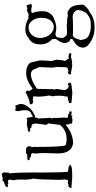

<svg xmlns="http://www.w3.org/2000/svg" viewBox="531 -1374 1109 2211"><g transform="rotate(-90 1085.5 -268.5)"><path d="M155 9Q280 8 281 -7Q297 -11 297 -15Q297 -18 286.5 -21.5Q276 -25 268 -33Q227 -36 218.5 -40Q210 -44 210 -56L212 -69Q206 -75 204 -341L205 -438Q205 -636 194 -716Q205 -722 205 -731Q205 -737 201 -743Q206 -762 206 -773Q206 -786 199 -787Q198 -803 190 -803L181 -802Q167 -802 138 -791Q126 -795 118 -795L111 -794Q104 -780 99 -780H98Q50 -762 44.5 -757.5Q39 -753 39 -741V-738Q39 -730 45 -730L72 -735V-734Q72 -726 79 -726Q84 -726 94 -731L101 -732Q118 -732 122 -714L123 -715V-712Q123 -702 115 -660Q124 -641 124 -588Q124 -562 122 -527Q125 -460 135 -440Q127 -398 125 -340Q122 -170 120 -136Q124 -101 124 -80Q124 -56 119 -50Q117 -39 105 -39Q96 -39 83 -44Q72 -35 60 -35H58Q36 -35 36 -28Q36 -25 39 -21H36Q25 -21 25 -14L26 -9Q30 2 32 2L33 1Q33 0 39 0Q60 0 155 9Z M542 19Q642 16 726 -45Q752 -64 754 -67Q755 -67 763 -22L761 -24L771 -17Q766 -9 766 -3Q766 11 811 11H821Q833 4 840 4Q848 4 852 12Q860 12 861 -4Q887 2 899 2Q910 2 910 -5Q910 -11 904 -19L913 -17L902 -26L901 -25Q901 -24 899 -24L894 -25Q873 -29 873 -34L875 -38Q875 -40 873 -40L865 -38Q841 -40 839 -44Q834 -49 834 -60Q834 -68 837 -81L832 -186Q834 -190 834 -197Q834 -210 826 -232Q836 -238 836 -249Q836 -256 832 -265Q830 -354 826 -380Q840 -409 840 -420V-421H846Q857 -421 862 -416L865 -429V-427Q925 -446 967 -508Q994 -548 994 -581Q994 -599 986 -615Q977 -647 970.5 -646.5Q964 -646 942 -641Q933 -648 927 -648Q911 -648 911 -615Q911 -600 918 -584Q922 -562 922 -540Q922 -526 918.5 -501Q915 -476 871 -458Q854 -446 848 -446Q846 -446 844 -449.5Q842 -453 838 -489Q841 -492 841 -493Q841 -495 838 -495Q832 -511 829 -511L827 -510L828 -514Q828 -517 825 -517Q821 -517 810 -509Q800 -512 748 -514L751 -520L746 -512Q705 -501 694 -501H675L681 -498L676 -492L675 -483Q675 -475 680 -475L684 -476Q690 -478 697 -478Q703 -478 710 -476Q711 -476 723 -466L720 -468Q720 -466 723 -460L736 -461Q751 -461 756 -452H757Q763 -452 769 -410Q766 -398 754 -296L756 -284Q756 -282 755 -281Q766 -280 770 -266Q757 -156 753.5 -138.5Q750 -121 742 -121L739 -122L734 -111L735 -110Q736 -110 741 -117Q685 -64 623 -58Q605 -56 589 -56Q548 -56 516 -69Q509 -94 504 -173.5Q499 -253 499 -414Q501 -420 501 -426Q501 -436 495 -444Q508 -480 508 -492Q508 -495 506 -499.5Q504 -504 496 -510Q491 -513 491 -517L492 -520Q476 -523 448 -523L416 -522Q421 -514 421 -512V-511H420Q345 -508 345 -503Q345 -500 350 -494V-487L342 -484Q342 -483 348.5 -482.5Q355 -482 382 -479Q380 -476 380 -473Q380 -467 398 -467Q403 -465 407 -465Q411 -465 413 -467Q429 -450 429 -441L428 -437Q423 -429 423 -409Q423 -391 427 -365L429 -329Q424 -212 424 -157Q424 2 542 19Z M1445 10Q1449 4 1456 4Q1462 4 1472 9Q1532 -4 1538 -6Q1558 -2 1563 -2Q1565 -2 1565 -3Q1567 -1 1570 -1Q1574 -1 1578 -10V-8L1581 -13Q1571 -27 1571 -29V-30L1554 -29Q1549 -36 1543 -36Q1536 -36 1528 -29Q1509 -31 1509 -46V-49H1508Q1503 -49 1488 -78Q1501 -102 1503 -175Q1498 -200 1488 -226Q1495 -304 1495 -347Q1495 -380 1487.5 -401Q1480 -422 1471 -472Q1431 -522 1353 -522Q1274 -522 1189 -461Q1179 -449 1173 -449Q1172 -449 1167.5 -449.5Q1163 -450 1142 -487L1152 -488Q1152 -487 1143 -484Q1148 -511 1150 -511L1151 -509Q1141 -523 1121 -529Q1113 -514 1079 -505L1069 -496H1070Q1062 -498 1058 -498Q1051 -498 1051 -493L1052 -489Q989 -480 989 -477Q989 -475 992 -471L993 -463Q993 -460 992 -460Q989 -460 984 -467Q997 -446 1002 -446H1004Q1009 -446 1031 -438L1030 -437L1031 -445Q1067 -445 1079 -441Q1082 -429 1082 -419Q1082 -410 1079 -402Q1078 -392 1078 -379Q1078 -340 1087 -281Q1090 -273 1090 -260Q1090 -247 1087 -230Q1082 -228 1082 -220Q1082 -211 1087 -196Q1089 -166 1089 -143Q1089 -97 1081 -79L1080 -43Q1075 -46 1070 -46Q1064 -46 1060 -40L1049 -41Q1040 -41 1036 -37Q1024 -29 1011 -29L1001 -30Q1005 -26 1005 -19Q1005 -4 999 -4Q998 -4 996 -6Q1005 3 1123 10Q1229 0 1232.5 -6.5Q1236 -13 1242 -23L1245 -28L1242 -22Q1230 -41 1217 -42Q1210 -42 1210 -38Q1210 -34 1216 -27Q1208 -35 1202 -35Q1197 -35 1192 -31Q1172 -44 1171 -46Q1160 -54 1153 -83Q1156 -109 1167 -170Q1160 -191 1160 -203Q1160 -216 1167 -220Q1164 -230 1164 -246Q1166 -360 1167.5 -379.5Q1169 -399 1175 -406V-405Q1175 -404 1176 -404L1186 -408Q1272 -467 1335 -467Q1387 -467 1400 -411Q1419 -382 1419 -360Q1419 -358 1417.5 -345.5Q1416 -333 1412 -214Q1415 -209 1420 -166Q1417 -110 1417 -75Q1413 -55 1412 -44Q1410 -45 1406 -45Q1395 -45 1373 -32H1372Q1368 -32 1364 -45L1353 -40Q1349 -39 1345 -37Q1341 -35 1337 -27Q1332 -26 1332 -24Q1332 -23 1333.5 -19.5Q1335 -16 1340 -14Q1334 -7 1331 -7Q1327 -7 1326 -13Q1329 -4 1342 -4Q1348 -4 1356 -6Q1382 1 1441 10Q1442 5 1443 5Z M1874 266Q1983 266 2049 211Q2102 189 2137 137V128Q2137 65 2123 26Q2108 -21 2054 -44L2041 -45Q2024 -45 2005 -41Q1996 -51 1906 -52L1913 -55Q1854 -51 1824 -51Q1798 -51 1792 -54Q1767 -66 1754 -102V-107Q1754 -129 1762 -167Q1781 -184 1802 -184Q1809 -184 1816 -182Q1843 -175 1870 -175Q1919 -175 1967 -199Q2027 -212 2057 -286Q2062 -313 2062 -340Q2062 -378 2053 -417Q2042 -440 2042 -451Q2042 -458 2050 -460.5Q2058 -463 2090 -463Q2110 -456 2123 -456Q2135 -456 2140.5 -462Q2146 -468 2146 -472Q2146 -475 2141 -475Q2135 -517 2124 -517Q2115 -517 2094 -507Q2079 -509 2075 -516Q2035 -493 2018 -493Q2014 -493 2010 -495Q2006 -497 1999 -497Q1989 -497 1977 -492L1973 -501Q1908 -531 1850 -531Q1793 -531 1747 -490Q1680 -456 1680 -356Q1680 -276 1740 -223Q1740 -206 1743 -195L1744 -191Q1744 -179 1732 -163Q1695 -114 1695 -78Q1695 -50 1720 -19V-17Q1720 -19 1723 -19L1737 -17Q1743 -2 1743 5Q1743 9 1739.5 11Q1736 13 1709 32Q1644 71 1642 135Q1646 180 1694 209Q1768 266 1874 266ZM1893 223Q1831 223 1783.5 200.5Q1736 178 1730 104Q1738 78 1749 50Q1760 22 1788 14Q1789 18 1838 18Q1858 18 1920.5 17Q1983 16 2002 13Q2060 21 2075 67V72Q2075 119 2043 167Q1996 215 1945 220Q1918 223 1893 223ZM1881 -204Q1837 -204 1799.5 -242Q1762 -280 1755 -341L1754 -360Q1754 -420 1793 -460Q1827 -494 1874 -494Q1889 -494 1905 -491Q1950 -470 1974 -417Q1986 -385 1986 -350Q1986 -230 1899 -205Z"/></g></svg>

Font: Xiaobo Songti 小帛宋体
Style: Regular
Weight: 400
Version: Version 1.501;March 17, 2024;FontCreator 14.0.0.2814 64-bit